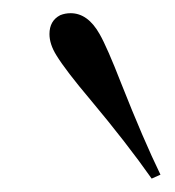

<svg xmlns="http://www.w3.org/2000/svg" viewBox="-20 -867 263 288"><path d="M115.7 -717.3Q78.6 -761.2 64.5 -784.2Q54.2 -800.8 54.2 -815.9Q54.2 -835.9 70.3 -844.2Q77.6 -847.2 85.9 -847.2Q111.8 -847.2 129.4 -815.9Q140.6 -796.4 162.1 -741.2Q195.3 -657.2 220.7 -605L207.5 -599.1Q170.4 -651.9 115.7 -717.3Z"/></svg>

Font: TypoPRO Playfair Display SC
Style: Italic
Weight: 400
Italic angle: -14°
Designer: Claus Eggers Sørensen
Foundry: Claus Eggers Sørensen
Version: Version 1.004;PS 001.004;hotconv 1.0.70;makeotf.lib2.5.58329